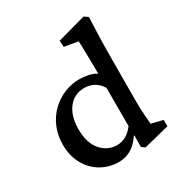

<svg xmlns="http://www.w3.org/2000/svg" viewBox="-164 -793 860 917"><g transform="rotate(-30 266.0 -334.5)"><path d="M373 10.7 354.5 -2 355.5 -65.4H352.5Q325.2 -25.4 294.4 -8.8Q263.7 7.8 229.5 7.8Q175.8 7.8 131.8 -18.1Q87.9 -43.9 62.5 -90.3Q37.1 -136.7 37.1 -197.3Q37.1 -250 55.7 -293Q74.2 -335.9 106.4 -366.7Q138.7 -397.5 178.7 -413.6Q218.8 -429.7 260.7 -429.7Q285.2 -429.7 310.5 -424.3Q335.9 -418.9 353.5 -407.2Q353.5 -424.8 353 -451.7Q352.5 -478.5 352.1 -506.3Q351.6 -534.2 351.1 -556.6Q350.6 -579.1 349.6 -587.9L274.4 -600.6L272.5 -635.7L428.7 -678.7L450.2 -664.1Q447.3 -603.5 445.8 -548.3Q444.3 -493.2 444.3 -433.6L443.4 -208Q443.4 -158.2 446.3 -124.5Q449.2 -90.8 450.2 -75.2L513.7 -59.6V-24.4ZM261.7 -66.4Q285.2 -66.4 308.1 -77.6Q331.1 -88.9 353.5 -118.2V-329.1Q335.9 -357.4 311.5 -369.6Q287.1 -381.8 261.7 -381.8Q205.1 -381.8 171.9 -338.9Q138.7 -295.9 138.7 -224.6Q138.7 -148.4 174.3 -107.4Q210 -66.4 261.7 -66.4Z"/></g></svg>

Font: Crimson Pro ExtraLight Medium
Style: Regular
Weight: 500
Version: Version 1.002